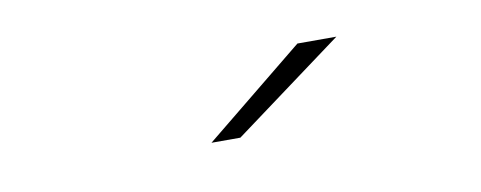

<svg xmlns="http://www.w3.org/2000/svg" viewBox="-28 -794 657 262"><g transform="rotate(-10 300.0 -663.5)"><path d="M250 -607H290L443 -720H389Z"/></g></svg>

Font: Talent ExtraLight
Style: Regular
Weight: 200
Designer: Mike Powis
Version: Version 1.001;hotconv 1.0.109;makeotfexe 2.5.65596